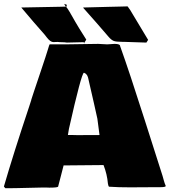

<svg xmlns="http://www.w3.org/2000/svg" viewBox="-39 -968 887 1005"><path d="M828.6 5.4Q828.1 11.7 801.8 11.7H756.8L726.6 12.2H696.8L649.4 12.7Q578.6 12.7 531.7 9.3Q530.3 8.8 528.3 3.4L525.9 -6.8Q521.5 -57.1 502.9 -104L293.9 -102.1Q292 -93.8 281.2 -52.7Q270.5 -11.7 265.1 9.3Q260.3 14.2 218.8 14.2L206.5 13.7H178.2L51.3 16.6H36.6L22.9 17.1H-11.2Q-14.6 13.7 -18.6 8.3Q30.3 -160.6 113.8 -410.6L125 -445.3H124.5L137.7 -485.8Q144 -505.4 174.1 -594.2Q204.1 -683.1 211.7 -709Q219.2 -734.9 220.7 -735.8H301.8L475.1 -738.3L522 -735.8L560.5 -738.3Q589.8 -738.3 589.8 -726.6Q638.7 -590.3 720.2 -334.5Q801.8 -78.6 812 -46.9L818.8 -22.5Q822.3 -9.3 828.6 5.4ZM345.2 -261.2 365.2 -260.7 481.9 -261.2Q474.6 -319.3 470.7 -346.7L452.1 -430.2Q422.9 -559.6 421.9 -562Q420.9 -564.5 420.2 -566.7Q419.4 -568.8 418.9 -569.6Q418.5 -570.3 417.7 -572.3Q417 -574.2 416.3 -575Q415.5 -575.7 414.6 -577.1Q411.1 -583 400.4 -587.4Q387.2 -584.5 321.8 -293.5L316.4 -261.2ZM72.8 -928.7 277.3 -932.6Q290 -932.6 294.4 -933.1H300.3L306.2 -933.6Q313.5 -925.8 327.6 -902.3L333 -892.1V-892.6L355 -854Q368.7 -829.6 412.6 -760.7L403.3 -745.6Q398.4 -747.1 392.6 -747.1L311 -745.1Q298.8 -747.1 285.4 -747.1Q272 -747.1 262.7 -748.5Q255.9 -747.6 240.5 -747.6Q225.1 -747.6 206.5 -771.5L194.3 -787.1Q141.1 -846.7 72.8 -928.2ZM397.5 -928.7 525.9 -932.1 591.3 -933.6 628.9 -934.6Q644 -915 654.8 -895L736.3 -759.3L727.1 -745.1L622.1 -748.5L610.4 -749H600.6Q568.8 -749 556.2 -753.9Q543.5 -758.8 529.3 -775.4Q470.2 -844.7 396.5 -927.2Q397 -927.2 397 -928.2ZM296.9 -947.8 310.1 -943.4V-933.6H307.6Q303.7 -933.6 296.9 -947.8ZM400.9 -740.2Q401.9 -742.2 401.9 -742.7L404.3 -745.6Q404.8 -745.1 405.8 -745.1ZM72.3 -928.7 72.8 -928.2H71.8Z"/></svg>

Font: Bowlby One
Style: Regular
Weight: 400
Designer: vernon adams
Foundry: vernon adams
Version: Version 1.000